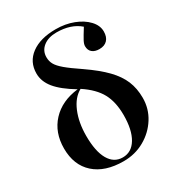

<svg xmlns="http://www.w3.org/2000/svg" viewBox="-188 -899 948 1030"><g transform="rotate(-30 286.0 -384.0)"><path d="M276 14Q161 14 96.5 -44Q32 -102 32 -205Q32 -304 91.5 -368Q151 -432 254 -444Q176 -491 140.5 -534.5Q105 -578 105 -627Q105 -699 161 -740.5Q217 -782 313 -782Q372 -782 421.5 -763Q471 -744 501 -712Q531 -680 531 -643Q531 -609 513.5 -590.5Q496 -572 464 -572Q436 -572 420 -585.5Q404 -599 404 -624Q404 -637 414 -656Q424 -675 451 -718Q397 -765 308 -765Q257 -765 226 -740.5Q195 -716 195 -676Q195 -652 206 -632Q217 -612 246.5 -587Q276 -562 334 -523Q408 -472 451.5 -427Q495 -382 514.5 -335Q534 -288 534 -230Q534 -163 499 -107.5Q464 -52 405.5 -19Q347 14 276 14ZM282 -6Q337 -6 368 -58Q399 -110 399 -201Q399 -282 369.5 -336.5Q340 -391 269 -438Q222 -413 195.5 -350Q169 -287 169 -204Q169 -108 198.5 -57Q228 -6 282 -6Z"/></g></svg>

Font: Literata 72pt SemiBold
Style: Regular
Weight: 600
Designer: Latin by Veronika Burian and Jose Scaglione. Greek by Irene Vlachou. Cyrillic by Vera Evstafieva.
Foundry: TypeTogether
Version: Version 3.002